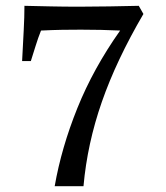

<svg xmlns="http://www.w3.org/2000/svg" viewBox="-20 -640 570 660"><path d="M121 -535Q111 -510 102.5 -482.5Q94 -455 86 -430H56Q59 -489 61.5 -535.5Q64 -582 64 -620Q110 -619 155 -618Q200 -617 252 -617Q305 -617 357 -618Q409 -619 457 -620L473 -592Q380 -433 330 -289.5Q280 -146 267 0H168Q191 -132 246 -268.5Q301 -405 393 -535Q329 -538 258 -538Q224 -538 193.5 -537.5Q163 -537 121 -535Z"/></svg>

Font: Ruwudu
Style: Regular
Weight: 400
Designer: Becca Hirsbrunner Spalinger
Foundry: SIL International
Version: Version 3.000